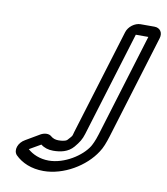

<svg xmlns="http://www.w3.org/2000/svg" viewBox="-81 -761 749 860"><g transform="rotate(10 293.0 -330.5)"><path d="M366 -116C337 -69 261 -19 189 -19C149 -19 115 -34 93 -54L145 -84C160 -72 179 -66 201 -66C235 -66 269 -73 293 -101C313 -125 322 -139 330 -165L476 -642H533L390 -174C380 -141 370 -123 366 -116ZM552 -692H489C463 -692 435 -671 427 -645L280 -165C273 -141 279 -151 256 -125C254 -123 246 -116 216 -116C203 -116 191 -120 182 -128C170 -139 149 -137 133 -128L70 -91C39 -74 27 -38 45 -18C75 12 119 31 174 31C266 31 362 -27 408 -99C421 -118 430 -142 440 -174L584 -645C592 -671 578 -692 552 -692Z"/></g></svg>

Font: DIN Rundschrift
Style: MittelKontKu
Weight: 400
Version: Version 1.027